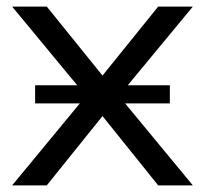

<svg xmlns="http://www.w3.org/2000/svg" viewBox="-20 -559 618 579"><path d="M561.5 0H457L289.1 -209L121.1 0H16.6L220.7 -247.1H85.9V-301.8H212.9L16.6 -539.1H121.1L289.1 -331.1L457 -539.1H561.5L365.2 -301.8H492.2V-247.1H357.4Z"/></svg>

Font: Min Sans
Style: Regular
Weight: 400
Designer: Jinseong-Kim, NotoSansCJK, Nunito
Foundry: Jinseong-Kim
Version: Version 1.400;Glyphs 3.1.2 (3151)